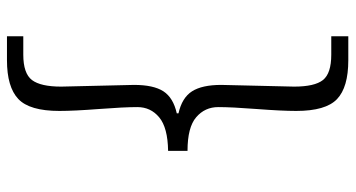

<svg xmlns="http://www.w3.org/2000/svg" viewBox="-250 -649 1000 540"><g transform="rotate(-90 250.0 -379.0)"><path d="M281.2 -256.8 276.4 -51.8Q276.4 5.9 294.9 29.3Q313.5 52.7 366.2 52.7H418V100.6H350.6Q274.4 100.6 241.2 68.8Q208 37.1 208 -45.9Q208 -86.9 213.4 -157.2Q218.8 -227.5 218.8 -265.1Q218.8 -302.7 190.4 -327.1Q162.1 -351.6 95.7 -351.6V-406.2Q161.1 -407.2 189.9 -431.2Q218.8 -455.1 218.8 -492.7Q218.8 -530.3 213.4 -600.6Q208 -670.9 208 -711.9Q208 -795.9 241.7 -827.6Q275.4 -859.4 350.6 -859.4H418V-813.5H366.2Q313.5 -813.5 294.9 -789.1Q276.4 -764.6 276.4 -707L281.2 -502Q281.2 -447.3 263.2 -419.4Q245.1 -391.6 201.2 -381.8V-377Q245.1 -367.2 263.2 -338.9Q281.2 -310.5 281.2 -256.8Z"/></g></svg>

Font: GenEi Gothic M SemiLight
Style: Regular
Weight: 350
Designer: o_tamon (Modified); [Source Han Sans]
Ryoko NISHIZUKA  (kana & ideographs); Paul D. Hunt (Latin, Greek & Cyrillic); Wenl
Version: Version 1.1a;Original Version 1.004